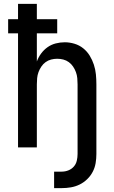

<svg xmlns="http://www.w3.org/2000/svg" viewBox="-20 -760 590 990"><path d="M259 210V125H298Q316 125 332.5 118.5Q349 112 360.5 99Q372 86 376 68.5Q380 51 380 34V-325Q380 -341 378.5 -357Q377 -373 371.5 -388Q366 -403 357 -416.5Q348 -430 335 -439.5Q322 -449 306.5 -453Q291 -457 275 -457Q259 -457 243.5 -453Q228 -449 215 -439.5Q202 -430 193 -416.5Q184 -403 178.5 -388Q173 -373 171.5 -357Q170 -341 170 -325V0H73V-588H22V-661H73V-740H170V-661H275V-588H170V-443Q178 -465 192 -484Q206 -503 225 -516.5Q244 -530 267 -536Q290 -542 314 -542Q339 -542 364 -534.5Q389 -527 409 -511Q429 -495 442.5 -473Q456 -451 464 -426.5Q472 -402 474.5 -376.5Q477 -351 477 -325V34Q477 58 473 81.5Q469 105 458 126Q447 147 429.5 164Q412 181 390.5 191.5Q369 202 345.5 206Q322 210 298 210Z"/></svg>

Font: Lode Dark
Style: Bold
Weight: 700
Monospace: yes
Designer: Belleve Invis
Foundry: Belleve Invis
Version: Version 29.2.0; ttfautohint (v1.8.3)